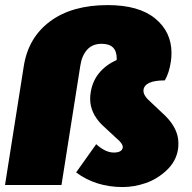

<svg xmlns="http://www.w3.org/2000/svg" viewBox="-20 -737 765 765"><path d="M409.2 -716.7Q533.3 -716.7 598.3 -663.3Q663.3 -610 663.3 -525.8Q663.3 -509.2 660.8 -491.7Q654.2 -446.7 636.7 -416.7Q557.5 -416.7 551.7 -379.2V-374.2Q551.7 -355 581.7 -329.2Q595.8 -316.7 639.2 -275Q690.8 -223.3 690.8 -166.7Q690.8 -150 689.2 -141.7Q681.7 -94.2 644.2 -58.8Q606.7 -23.3 560.4 -7.5Q514.2 8.3 469.2 8.3Q361.7 8.3 283.3 -50L363.3 -162.5Q400 -129.2 433.3 -129.2Q465.8 -129.2 469.2 -149.2V-150.8Q469.2 -165.8 442.5 -187.5Q392.5 -233.3 384.2 -241.7Q339.2 -288.3 339.2 -343.3Q339.2 -355.8 341.7 -370.8Q355.8 -456.7 445 -498.3V-504.2Q445 -562.5 385 -562.5Q348.3 -562.5 327.1 -538.8Q305.8 -515 300 -475L225 0H0L75 -475Q93.3 -588.3 180.4 -652.5Q267.5 -716.7 409.2 -716.7Z"/></svg>

Font: BoonTook
Style: Italic
Weight: 400
Italic angle: -9°
Designer: Sungsit Sawaiwan
Foundry: FontUni
Version: Version 3.0